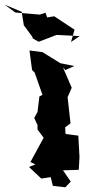

<svg xmlns="http://www.w3.org/2000/svg" viewBox="-86 -770 376 814"><path d="M214 0 181 -48 248 -50 251 -104 246 -195 192 -202 190 -230 213 -247 200 -363 198 -352 218 -398 181 -484 191 -473 229 -490 170 -502 94 -549 39 -556 50 -473 61 -462 94 -368 81 -361 73 -295 59 -270 73 -240V-221L99 -186L43 -83L64 -73L37 -62L89 -13L129 -19L138 18L191 24ZM215 -592 230 -644 144 -701 114 -696 107 -716 83 -708 -21 -717 -66 -750 6 -720 15 -663 51 -614 53 -607 78 -593 154 -622 252 -617Z"/></svg>

Font: Asimov Aggro
Style: Condensed
Weight: 500
Designer: Google
Version: Version 2.000980; 2014